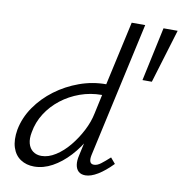

<svg xmlns="http://www.w3.org/2000/svg" viewBox="-80 -787 827 868"><g transform="rotate(10 333.0 -352.5)"><path d="M133 6Q97 6 70.5 -11.5Q44 -29 33 -63Q22 -97 30 -145Q41 -202 75 -251Q109 -300 158.5 -337Q208 -374 267.5 -395.5Q327 -417 390 -417L455 -711H517L380 -90Q376 -71 380 -60Q384 -49 398 -49Q413 -49 429.5 -61.5Q446 -74 469 -95L491 -69Q456 -33 424.5 -14Q393 5 368 5Q348 5 336.5 -5.5Q325 -16 322 -35Q319 -54 325 -79L361 -243L398 -277Q384 -220 357 -169Q330 -118 293.5 -78.5Q257 -39 216 -16.5Q175 6 133 6ZM157 -47Q189 -47 222 -68Q255 -89 283 -123Q311 -157 332 -197.5Q353 -238 361 -278L385 -389L414 -366H379Q327 -366 279.5 -349Q232 -332 193.5 -302Q155 -272 129.5 -232Q104 -192 96 -145Q90 -115 96 -93Q102 -71 118 -59Q134 -47 157 -47ZM591 -464H548L601 -711H666Z"/></g></svg>

Font: Ysabeau Office
Style: Italic
Weight: 400
Italic angle: -12°
Designer: Christian Thalmann (Catharsis Fonts)
Version: Version 2.001;gftools[0.9.30]; featfreeze: tnum,lnum,ss02